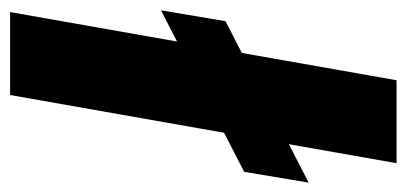

<svg xmlns="http://www.w3.org/2000/svg" viewBox="-260 -588 825 390"><g transform="rotate(-90 153.0 -392.5)"><path d="M-22.5 -178.5 305.5 -347.5 327.5 -478.5 -0.5 -309.5ZM17 0H185.5L324 -785H155.5Z"/></g></svg>

Font: Anybody
Style: Bold Italic
Weight: 700
Italic angle: -10°
Designer: Tyler Finck
Foundry: Etcetera Type Company
Version: Version 1.113;gftools[0.9.25]